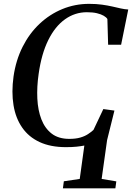

<svg xmlns="http://www.w3.org/2000/svg" viewBox="-20 -772 702 1021"><path d="M314.5 229.5 319.5 192 404 179.5 428.5 2Q411 5.5 387.2 8Q363.5 10.5 330.5 10.5Q249 10.5 190.8 -16.5Q132.5 -43.5 97.8 -93.8Q63 -144 51.8 -213Q40.5 -282 52 -365.5Q64.5 -452 100.2 -523Q136 -594 190 -645Q244 -696 311.5 -723.8Q379 -751.5 454 -751.5Q492.5 -751.5 522.5 -747.2Q552.5 -743 576.8 -737.5Q601 -732 622 -727.2Q643 -722.5 662 -721.5L624 -534H555L551 -671Q545.5 -680 531.5 -688.2Q517.5 -696.5 495.2 -701.8Q473 -707 442 -707Q378.5 -707 325.8 -669.5Q273 -632 236.8 -559Q200.5 -486 185.5 -379Q175.5 -310.5 178.5 -248Q181.5 -185.5 200.2 -137.2Q219 -89 255.2 -61.2Q291.5 -33.5 348.5 -33.5Q382.5 -33.5 406.8 -40.5Q431 -47.5 448 -58.8Q465 -70 477 -81L529.5 -192L588.5 -184L549.5 -27L520.5 179.5L598.5 192.5L593.5 229.5Z"/></svg>

Font: Merriweather 72pt Medium
Style: Italic
Weight: 500
Italic angle: -7.8°
Version: Version 2.101